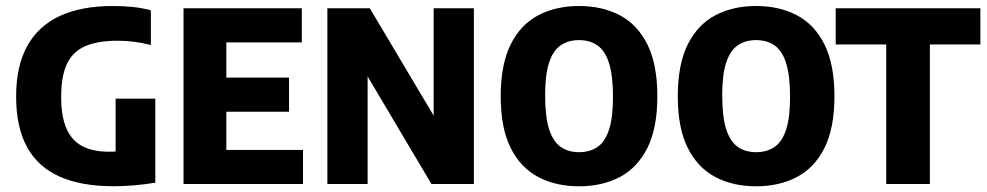

<svg xmlns="http://www.w3.org/2000/svg" viewBox="-20 -623 3342 650"><path d="M364.4 7.5Q255.8 7.5 182.4 -24.9Q109 -57.2 71.8 -124.6Q34.6 -192 34.6 -297Q34.6 -399.3 72.2 -467.2Q109.7 -535.2 182.7 -569Q255.7 -602.7 361.6 -602.7Q398.8 -602.7 430.7 -599.3Q462.6 -595.9 490.8 -588.1V-470.6Q463.4 -477.8 435.3 -481.4Q407.3 -485.1 378.1 -485.1Q311.7 -485.1 269.5 -467.1Q227.4 -449.2 207.2 -407.8Q187.1 -366.4 187.1 -295.6Q187.1 -226.9 205.8 -186.1Q224.5 -145.2 260.4 -127.3Q296.3 -109.4 348.3 -109.4Q365.4 -109.4 382.8 -110.8Q400.3 -112.2 414 -113.9L371.4 -80.4V-289H505.8V-4.6Q470.1 1.4 433.7 4.5Q397.3 7.5 364.4 7.5Z M601.3 0V-595H1001.8V-479.5H746.2V-115.5H1005.8V0ZM706.1 -244.8V-360.3H958.5V-244.8Z M1088.3 0V-595H1232L1470.5 -194H1448.1V-595H1584.3V0H1440.6L1202.8 -401H1224.5V0Z M1940.2 7.7Q1862 7.7 1802.2 -23.7Q1742.4 -55.2 1708.7 -122.4Q1675.1 -189.7 1675.1 -297Q1675.1 -404.8 1708.7 -472.3Q1742.4 -539.8 1802.2 -571.3Q1862 -602.7 1940.2 -602.7Q2018.6 -602.7 2078.4 -571.3Q2138.2 -539.8 2171.8 -472.3Q2205.4 -404.8 2205.4 -297Q2205.4 -189.7 2171.8 -122.4Q2138.2 -55.2 2078.4 -23.7Q2018.6 7.7 1940.2 7.7ZM1940.2 -107.8Q1976.9 -107.8 2002.7 -125.5Q2028.4 -143.1 2041.8 -184.1Q2055.2 -225 2055.2 -294.6Q2055.2 -367.1 2041.8 -409.3Q2028.4 -451.5 2002.7 -469.3Q1976.9 -487.2 1940.2 -487.2Q1903.7 -487.2 1878 -469.5Q1852.3 -451.9 1838.9 -410.9Q1825.5 -370 1825.5 -300.4Q1825.5 -227.9 1838.9 -185.9Q1852.3 -143.9 1878 -125.8Q1903.7 -107.8 1940.2 -107.8Z M2539.7 7.7Q2461.5 7.7 2401.7 -23.7Q2341.9 -55.2 2308.2 -122.4Q2274.6 -189.7 2274.6 -297Q2274.6 -404.8 2308.2 -472.3Q2341.9 -539.8 2401.7 -571.3Q2461.5 -602.7 2539.7 -602.7Q2618.1 -602.7 2677.9 -571.3Q2737.7 -539.8 2771.3 -472.3Q2804.9 -404.8 2804.9 -297Q2804.9 -189.7 2771.3 -122.4Q2737.7 -55.2 2677.9 -23.7Q2618.1 7.7 2539.7 7.7ZM2539.7 -107.8Q2576.4 -107.8 2602.2 -125.5Q2627.9 -143.1 2641.3 -184.1Q2654.7 -225 2654.7 -294.6Q2654.7 -367.1 2641.3 -409.3Q2627.9 -451.5 2602.2 -469.3Q2576.4 -487.2 2539.7 -487.2Q2503.2 -487.2 2477.5 -469.5Q2451.8 -451.9 2438.4 -410.9Q2425 -370 2425 -300.4Q2425 -227.9 2438.4 -185.9Q2451.8 -143.9 2477.5 -125.8Q2503.2 -107.8 2539.7 -107.8Z M2980.2 0V-472.4H2809.2V-595H3299V-472.4H3128V0Z"/></svg>

Font: Encode Sans SC Condensed Thin
Style: Regular
Weight: 100
Width: 3
Designer: Multiple Designers
Foundry: Impallari Type
Version: Version 3.002